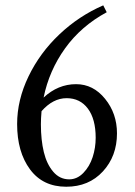

<svg xmlns="http://www.w3.org/2000/svg" viewBox="-20 -691 509 722"><path d="M229 11.2Q141.1 11.2 92.8 -54.2Q44.4 -119.6 44.4 -224.6Q44.4 -314.9 87.2 -403.6Q129.9 -492.2 203.4 -561.8Q276.9 -631.3 368.2 -670.9L381.3 -645Q284.7 -592.8 224.6 -509Q164.6 -425.3 144 -324.2Q198.2 -374.5 266.1 -374.5Q330.6 -374.5 375.2 -319.3Q419.9 -264.2 419.9 -189.5Q419.9 -104 366.9 -46.4Q314 11.2 229 11.2ZM133.8 -223.6Q133.8 -164.6 144.8 -119.1Q155.8 -73.7 180.2 -45.2Q204.6 -16.6 240.2 -16.6Q270 -16.6 293.5 -40.8Q316.9 -64.9 328.4 -100.1Q339.8 -135.3 339.8 -172.9Q339.8 -243.2 310.5 -282.5Q281.2 -321.8 230.5 -321.8Q179.2 -321.8 136.2 -272.9Q133.8 -245.1 133.8 -223.6Z"/></svg>

Font: Elstob
Style: Regular
Weight: 400
Designer: Peter S. Baker
Version: Version 1.015